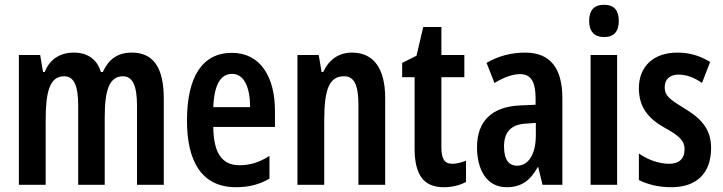

<svg xmlns="http://www.w3.org/2000/svg" viewBox="-20 -773 3023 803"><path d="M531 -553C472 -553 435 -526 410 -472H402C388 -519 352 -553 289 -553C231 -553 188 -525 167 -472H160L148 -543H59V0H171V-268C171 -385 186 -454 248 -454C288 -454 307 -418 307 -332V0H418V-284C418 -397 438 -454 494 -454C534 -454 553 -416 553 -331V0H665V-360C665 -490 622 -553 531 -553Z M950 -552C826 -552 762 -452 762 -268C762 -102 821 10 967 10C1019 10 1065 -1 1107 -26V-121C1063 -93 1025 -82 981 -82C908 -82 873 -134 872 -242H1130V-309C1130 -453 1068 -552 950 -552ZM951 -464C1001 -464 1026 -407 1026 -325H872C876 -422 904 -464 951 -464Z M1452 -553C1398 -553 1356 -525 1332 -472H1325L1313 -543H1224V0H1336V-269C1336 -402 1358 -454 1419 -454C1464 -454 1479 -413 1479 -333V0H1591V-362C1591 -488 1542 -553 1452 -553Z M1872 -88C1837 -88 1826 -111 1826 -159V-450H1922V-543H1826V-660H1750L1722 -540L1662 -510V-450H1714V-152C1714 -43 1751 10 1836 10C1872 10 1902 2 1929 -12V-101C1908 -93 1889 -88 1872 -88Z M2177 -553C2117 -553 2062 -538 2015 -510L2048 -426C2090 -451 2125 -463 2155 -463C2201 -463 2220 -430 2220 -362V-335L2155 -332C2039 -327 1975 -268 1975 -157C1975 -70 2011 10 2099 10C2160 10 2198 -18 2229 -74H2231L2249 0H2332V-362C2332 -487 2282 -553 2177 -553ZM2180 -256 2221 -259V-207C2221 -128 2190 -80 2143 -80C2107 -80 2088 -106 2088 -161C2088 -221 2118 -253 2180 -256Z M2507 -753C2464 -753 2444 -730 2444 -685C2444 -641 2466 -618 2507 -618C2547 -618 2568 -641 2568 -685C2568 -729 2549 -753 2507 -753ZM2561 -543H2450V0H2561Z M2954 -154C2954 -237 2908 -280 2842 -320C2776 -360 2760 -375 2760 -408C2760 -441 2781 -461 2818 -461C2853 -461 2886 -447 2916 -426L2950 -514C2907 -540 2864 -553 2813 -553C2714 -553 2652 -496 2652 -404C2652 -323 2693 -276 2761 -238C2827 -202 2843 -181 2843 -149C2843 -109 2820 -88 2779 -88C2733 -88 2686 -107 2652 -131V-20C2690 -1 2736 10 2788 10C2892 10 2954 -47 2954 -154Z"/></svg>

Font: Noto Sans Devanagari ExtraCondensed SemiBold
Style: Regular
Weight: 600
Width: 2
Designer: Jelle Bosma - Monotype Design Team
Foundry: Monotype Imaging Inc.
Version: Version 2.004